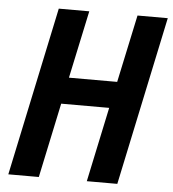

<svg xmlns="http://www.w3.org/2000/svg" viewBox="-52 -762 728 809"><g transform="rotate(5 312.5 -357.0)"><path d="M142 0 209 -316H412L345 0H474L625 -714H497L436 -428H232L293 -714H164L13 0Z"/></g></svg>

Font: Noto Sans UI SemiCondensed
Style: Bold Italic
Weight: 700
Width: 4
Designer: Monotype Design Team
Foundry: Monotype Imaging Inc.
Version: 1.001